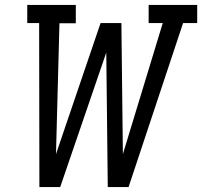

<svg xmlns="http://www.w3.org/2000/svg" viewBox="-20 -755 816 775"><path d="M139 0 138 -662H90V-735H286V-661H220L206 -133L386 -662H470L476 -133L637 -662H580V-735H776V-662H719L499 0H415L409 -543L223 0Z"/></svg>

Font: Iosevka Etoile Oblique
Style: Regular
Weight: 400
Italic angle: -9°
Designer: Belleve Invis
Foundry: Belleve Invis
Version: Version 15.5.2; ttfautohint (v1.8.4)